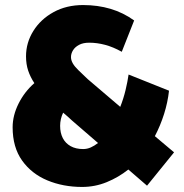

<svg xmlns="http://www.w3.org/2000/svg" viewBox="-20 -716 729 760"><path d="M368 -150Q354 -139 339.5 -132.5Q325 -126 309 -126Q280 -126 259.5 -137.5Q239 -149 228.5 -169.5Q218 -190 218 -218Q218 -231 221 -244.5Q224 -258 230 -270Q239 -263 247.5 -255Q256 -247 265 -239ZM562 19 669 -113 593 -177Q615 -219 629.5 -265Q644 -311 649 -357L489 -421Q485 -393 477 -359.5Q469 -326 456 -293L327 -403Q305 -424 290 -438.5Q275 -453 268 -465.5Q261 -478 261 -490Q261 -504 269 -517Q277 -530 293 -538.5Q309 -547 333 -547Q364 -547 396 -538.5Q428 -530 462 -511L511 -635Q468 -666 417.5 -681Q367 -696 309 -696Q243 -696 192 -668Q141 -640 112 -593.5Q83 -547 83 -493Q83 -462 91.5 -436.5Q100 -411 116 -387Q77 -353 53.5 -306Q30 -259 30 -212Q30 -133 67.5 -80.5Q105 -28 167.5 -2Q230 24 305 24Q356 24 402.5 5Q449 -14 488 -45Z"/></svg>

Font: Catamaran Thin Black
Style: Regular
Weight: 900
Version: Version 2.000